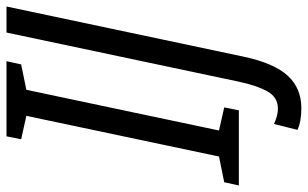

<svg xmlns="http://www.w3.org/2000/svg" viewBox="-249 -556 946 590"><g transform="rotate(-90 224.0 -261.0)"><path d="M-51 0 -41 -45 38 -61 163 -653 91 -669 100 -714H331L321 -669L243 -653L118 -61L189 -45L180 0ZM187 192Q248 192 286.5 150Q325 108 345 14L499 -714H419L268 0Q256 56 238 88Q220 120 185 120Q164 120 138 108L120 180Q145 192 187 192Z"/></g></svg>

Font: Noto Sans UI Condensed
Style: Italic
Weight: 400
Width: 3
Italic angle: -12°
Designer: Monotype Design Team
Foundry: Monotype Imaging Inc.
Version: Version 1.901